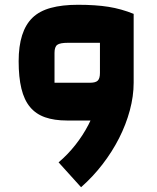

<svg xmlns="http://www.w3.org/2000/svg" viewBox="-20 -504 656 803"><path d="M260 0Q207 0 168.5 -13.5Q130 -27 105.5 -56.5Q81 -86 69.5 -133.5Q58 -181 58 -248Q58 -311 72.5 -356.5Q87 -402 116 -430Q145 -458 192.5 -471Q240 -484 306 -484Q380 -484 433.5 -475.5Q487 -467 539 -446V-158L462 0ZM319 279 225 175Q263 143 295 102.5Q327 62 350 17.5Q373 -27 385.5 -71.5Q398 -116 398 -158H539Q539 -102 523 -42.5Q507 17 478 74Q449 131 408.5 183.5Q368 236 319 279ZM208 -158H357Q380 -158 389 -167Q398 -176 398 -199V-325H264Q231 -325 219.5 -316.5Q208 -308 208 -283Z"/></svg>

Font: Changa
Style: Bold
Weight: 700
Designer: Eduardo Rodriguez Tunni
Foundry: Eduardo Rodriguez Tunni
Version: Version 3.002; ttfautohint (v1.8.2)